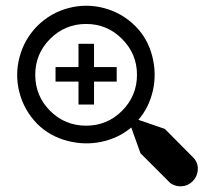

<svg xmlns="http://www.w3.org/2000/svg" viewBox="-20 -629 751 670"><path d="M109.9 -196.8Q64.5 -243.2 48.1 -305.2Q31.7 -367.2 48.1 -429.4Q64.5 -491.7 109.9 -538.1Q156.7 -584.5 218.8 -600.8Q280.8 -617.2 343 -600.8Q405.3 -584.5 452.1 -538.1Q495.1 -495.1 511 -434.1Q526.9 -373 513.7 -313.7Q500.5 -254.4 462.9 -210.9L555.2 -179.2L658.2 -75.2Q671.9 -58.1 670.2 -35.4Q668.5 -12.7 651.9 3.9Q636.2 19.5 614.3 21Q592.3 22.5 574.2 9.8L470.2 -94.2L438 -184.1Q394 -147 334.7 -134.3Q275.4 -121.6 214.4 -137.7Q153.3 -153.8 109.9 -196.8ZM405.8 -242.2Q458 -294.4 458 -367.9Q458 -441.4 405.8 -493.2Q354 -545.4 280.5 -545.4Q207 -545.4 154.8 -493.2Q103 -441.4 103 -367.9Q103 -294.4 154.8 -242.2Q207 -190.4 280.5 -190.4Q354 -190.4 405.8 -242.2ZM173.8 -395H253.9V-476.1H308.1V-395H387.2V-344.2H308.1V-264.2H253.9V-344.2H173.8Z"/></svg>

Font: Modern Pictograms
Style: Normal
Weight: 400
Designer: John Caserta
Foundry: John Caserta
Version: 1.000